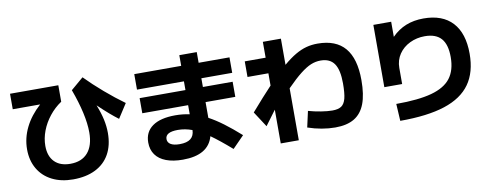

<svg xmlns="http://www.w3.org/2000/svg" viewBox="-66 -1112 3881 1503"><g transform="rotate(-10 1875.0 -360.0)"><path d="M99.6 -249Q99.6 -338.9 141.1 -422.9Q182.6 -506.8 261.7 -578.1H43.9V-701.2H427.7V-570.3Q373 -533.7 331.8 -481.7Q290.5 -429.7 267.8 -370.1Q245.1 -310.5 245.1 -251Q245.1 -168.9 289.6 -124Q334 -79.1 415 -79.1Q505.4 -79.1 554 -135.3Q602.5 -191.4 602.5 -295.9Q602.5 -365.7 582.8 -454.1Q563 -542.5 525.4 -644.5L625 -729.5Q689.5 -663.6 769 -595.2Q848.6 -526.9 923.8 -472.7L850.6 -359.4Q817.4 -384.3 781.5 -415.3Q745.6 -446.3 695.3 -494.1Q721.2 -429.2 733.2 -374Q745.1 -318.8 745.1 -266.6Q745.1 -168.5 706.1 -98.6Q667 -28.8 592.8 8.1Q518.6 44.9 415 44.9Q320.3 44.9 248.8 8.8Q177.2 -27.3 138.4 -94Q99.6 -160.6 99.6 -249Z M1043 -136.7Q1043 -220.7 1106.2 -265.6Q1169.4 -310.5 1288.1 -310.5Q1346.7 -310.5 1401.4 -298.8V-371.1H1037.1V-491.2H1401.4V-560.5H1028.3V-683.6H1401.4V-768.6H1540V-683.6H1785.2V-560.5H1540V-491.2H1776.4V-371.1H1540V-246.1Q1593.8 -217.3 1653.6 -172.9Q1713.4 -128.4 1784.2 -65.4L1692.4 28.3Q1598.6 -53.7 1530.8 -101.6Q1491.2 42 1288.1 42Q1210.4 42 1155.5 21.2Q1100.6 0.5 1071.8 -39.8Q1043 -80.1 1043 -136.7ZM1284.2 -82Q1341.8 -82 1370.8 -104.5Q1399.9 -127 1401.4 -173.3Q1345.2 -194.3 1288.1 -194.3Q1188.5 -194.3 1188.5 -138.7Q1188.5 -111.3 1213.1 -96.7Q1237.8 -82 1284.2 -82Z M2289.1 -37.1 2317.4 -164.1Q2365.2 -150.4 2417.5 -142.1Q2469.7 -133.8 2506.8 -133.8Q2553.7 -133.8 2578.6 -150.6Q2603.5 -167.5 2614.3 -209Q2625 -250.5 2625 -329.1Q2625 -436 2590.8 -485.6Q2556.6 -535.2 2482.4 -535.2Q2442.9 -535.2 2405.3 -519.8Q2367.7 -504.4 2320.6 -467.5Q2273.4 -430.7 2207 -363.3V49.8H2063.5V-218.3Q2013.7 -151.4 1977.5 -102.5L1897.5 -225.6Q1994.6 -337.4 2063.5 -410.2V-507.8H1897.5V-631.8H2063.5V-757.8H2207V-549.8Q2260.3 -595.2 2305.4 -621.3Q2350.6 -647.5 2392.8 -658.7Q2435.1 -669.9 2482.4 -669.9Q2627.4 -669.9 2699.5 -585Q2771.5 -500 2771.5 -329.1Q2771.5 -213.4 2743.7 -140.9Q2715.8 -68.4 2657.7 -33.7Q2599.6 1 2506.8 1Q2455.6 1 2399.9 -8.5Q2344.2 -18.1 2289.1 -37.1Z M3491.2 -385.7Q3491.2 -485.4 3449 -533.2Q3406.7 -581.1 3318.4 -581.1Q3254.4 -581.1 3199.7 -554.7Q3145 -528.3 3112.5 -480.5Q3080.1 -432.6 3080.1 -371.1V-243.2H2938.5V-738.3H3080.1V-618.2Q3130.9 -669.9 3193.4 -694.8Q3255.9 -719.7 3333 -719.7Q3483.4 -719.7 3562.5 -634Q3641.6 -548.3 3641.6 -385.7Q3641.6 -238.8 3575.2 -145.3Q3508.8 -51.8 3370.8 -6.8Q3232.9 38.1 3015.6 38.1L3007.8 -97.7Q3184.6 -97.7 3289.8 -126.5Q3395 -155.3 3443.1 -218Q3491.2 -280.8 3491.2 -385.7Z"/></g></svg>

Font: Pretendard ExtraBold
Style: Regular
Weight: 800
Designer: Base glyphs from Inter by Rasmus Andersson; Hangeul glyphs from Noto Sans CJK(Source Han Sans) by Jang Soo-young and Kan
Foundry: Kil Hyung-jin
Version: Version 1.309